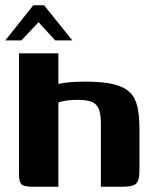

<svg xmlns="http://www.w3.org/2000/svg" viewBox="-27 -707 585 727"><path d="M98 0Q63 0 54 -9.5Q45 -19 45 -46V-505H194V-389Q206 -392 222.5 -394Q239 -396 258 -397Q277 -398 294 -398Q362 -398 403 -388Q444 -378 465 -357Q486 -336 493.5 -302Q501 -268 501 -219V-63Q501 -36 495.5 -22.5Q490 -9 476 -4.5Q462 0 435 0H355V-239Q355 -277 346 -296.5Q337 -316 317.5 -322.5Q298 -329 266 -329Q255 -329 241.5 -328Q228 -327 215 -324.5Q202 -322 194 -319V0ZM-7 -554 99 -687H140L247 -554H182L119 -623L54 -554Z"/></svg>

Font: Genos
Style: Bold
Weight: 700
Designer: Robert E. Leuschke
Foundry: Robert E. Leuschke
Version: Version 1.010